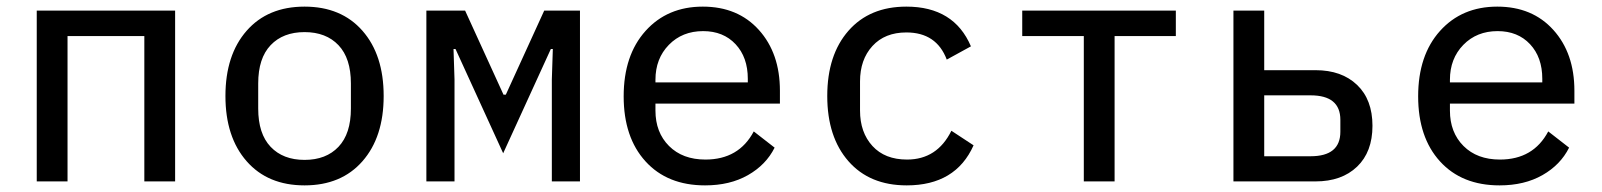

<svg xmlns="http://www.w3.org/2000/svg" viewBox="-20 -548 4840 580"><path d="M91 0V-516H509V0H416V-439H184V0Z M1075 -61Q1011 12 900 12Q789 12 725 -61Q661 -134 661 -258Q661 -382 725 -455Q789 -528 900 -528Q1011 -528 1075 -455Q1139 -382 1139 -258Q1139 -134 1075 -61ZM1040 -220V-296Q1040 -372 1002.5 -411.5Q965 -451 900 -451Q835 -451 797.5 -411.5Q760 -372 760 -296V-220Q760 -144 797.5 -104.5Q835 -65 900 -65Q965 -65 1002.5 -104.5Q1040 -144 1040 -220Z M1268 0V-516H1385L1501 -262H1508L1624 -516H1732V0H1647V-308L1650 -400H1644L1500 -85L1356 -400H1350L1353 -308V0Z M2110 12Q1996 12 1930 -60.5Q1864 -133 1864 -257Q1864 -381 1930 -454.5Q1996 -528 2103 -528Q2209 -528 2272.5 -457.5Q2336 -387 2336 -274V-235H1960V-214Q1960 -148 2001 -107Q2042 -66 2111 -66Q2212 -66 2257 -151L2320 -102Q2294 -50 2239.5 -19Q2185 12 2110 12ZM2104 -454Q2041 -454 2000.5 -412.5Q1960 -371 1960 -307V-299H2239V-310Q2239 -375 2202 -414.5Q2165 -454 2104 -454Z M2719 12Q2607 12 2543 -61Q2479 -134 2479 -258Q2479 -382 2543 -455Q2607 -528 2718 -528Q2862 -528 2913 -408L2840 -368Q2809 -450 2718 -450Q2653 -450 2615.5 -409Q2578 -368 2578 -302V-214Q2578 -148 2615.5 -107Q2653 -66 2720 -66Q2811 -66 2854 -153L2921 -109Q2867 12 2719 12Z M3254 0V-439H3068V-516H3532V-439H3347V0Z M3706 0V-516H3799V-336H3954Q4033 -336 4079.5 -291.5Q4126 -247 4126 -168Q4126 -89 4079.5 -44.5Q4033 0 3954 0ZM3799 -76H3939Q4029 -76 4029 -150V-186Q4029 -260 3939 -260H3799Z M4510 12Q4396 12 4330 -60.5Q4264 -133 4264 -257Q4264 -381 4330 -454.5Q4396 -528 4503 -528Q4609 -528 4672.5 -457.5Q4736 -387 4736 -274V-235H4360V-214Q4360 -148 4401 -107Q4442 -66 4511 -66Q4612 -66 4657 -151L4720 -102Q4694 -50 4639.5 -19Q4585 12 4510 12ZM4504 -454Q4441 -454 4400.5 -412.5Q4360 -371 4360 -307V-299H4639V-310Q4639 -375 4602 -414.5Q4565 -454 4504 -454Z"/></svg>

Font: IBM Plex Mono Text
Style: Regular
Weight: 450
Designer: Mike Abbink, Paul van der Laan, Pieter van Rosmalen
Foundry: Bold Monday
Version: Version 2.000